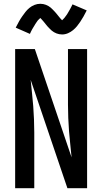

<svg xmlns="http://www.w3.org/2000/svg" viewBox="-20 -994 540 1014"><path d="M60 0V-735H164L358 -163Q355 -198 351 -232.5Q347 -267 344.5 -301.5Q342 -336 340.5 -371Q339 -406 339 -441V-735H440V0H336L142 -572Q145 -537 149 -502.5Q153 -468 155.5 -433.5Q158 -399 159.5 -364Q161 -329 161 -294V0ZM308 -812Q300 -812 292.5 -813.5Q285 -815 278.5 -817.5Q272 -820 265 -824Q258 -828 253 -832.5Q248 -837 242 -843Q236 -849 231 -854.5Q226 -860 221.5 -866Q217 -872 211.5 -878.5Q206 -885 201.5 -890Q197 -895 193 -899Q191 -897 186.5 -893Q182 -889 180 -886.5Q178 -884 176 -881Q174 -878 171.5 -874.5Q169 -871 166.5 -867Q164 -863 161.5 -858.5Q159 -854 156 -849.5Q153 -845 150 -839.5Q147 -834 144 -828Q141 -822 138 -815L63 -848Q72 -866 80.5 -881Q89 -896 97.5 -908Q106 -920 114.5 -931Q123 -942 135 -952Q147 -962 162 -968Q177 -974 193 -974Q201 -974 208.5 -972.5Q216 -971 222.5 -968.5Q229 -966 236 -962Q243 -958 248 -953.5Q253 -949 259 -943Q265 -937 270 -931.5Q275 -926 279.5 -920.5Q284 -915 289.5 -908Q295 -901 299 -896.5Q303 -892 308 -887Q310 -889 314.5 -893.5Q319 -898 321 -900.5Q323 -903 325 -906Q327 -909 329.5 -912Q332 -915 334.5 -919Q337 -923 339.5 -927.5Q342 -932 345 -937Q348 -942 351 -947.5Q354 -953 357 -959Q360 -965 363 -971L438 -939Q429 -921 420.5 -906Q412 -891 403.5 -878.5Q395 -866 386.5 -855.5Q378 -845 366 -835Q354 -825 339 -818.5Q324 -812 308 -812Z"/></svg>

Font: Iosevka Custom Semibold
Style: Regular
Weight: 600
Designer: Belleve Invis
Foundry: Belleve Invis
Version: Version 27.0.2; ttfautohint (v1.8.4)